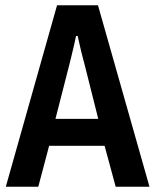

<svg xmlns="http://www.w3.org/2000/svg" viewBox="-20 -707 588 727"><path d="M2 0 196 -687H351L546 0H418L376 -155H166L125 0ZM190 -257H352L300 -464Q298 -472 294.5 -484.5Q291 -497 287.5 -512Q284 -527 280.5 -542.5Q277 -558 274 -571H268Q265 -555 260 -534.5Q255 -514 250.5 -494.5Q246 -475 243 -464Z"/></svg>

Font: Archivo SemiBold Condensed
Style: Regular
Weight: 600
Width: 3
Version: Version 2.001